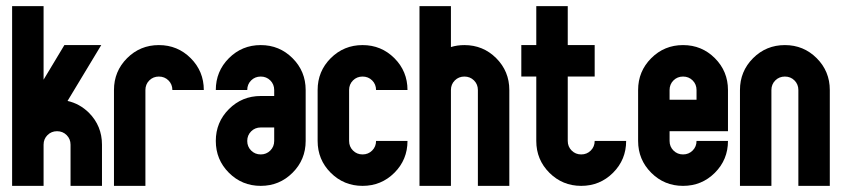

<svg xmlns="http://www.w3.org/2000/svg" viewBox="-20 -606 2745 626"><path d="M122.1 -134.3V0H19.5V-585.9H122.1V-346.2L189.9 -459H310.1L200.2 -276.9Q239.7 -268.1 270 -238.3Q312.5 -195.3 312.5 -134.3V0H210V-134.3Q210 -152.8 197.3 -165.5Q184.6 -178.2 166 -178.2Q147.5 -178.2 134.8 -165.5Q122.1 -152.8 122.1 -134.3Z M454.1 -312.5V0H351.6V-312.5Q351.6 -373.5 394.3 -416.3Q437 -459 498 -459Q559.1 -459 601.8 -416.3Q644.5 -373.5 644.5 -312.5H542Q542 -331.1 529.3 -343.8Q516.6 -356.4 498 -356.4Q479.5 -356.4 466.8 -343.8Q454.1 -331.1 454.1 -312.5Z M874 -146.5V-190.4H830.1Q811.5 -190.4 798.8 -177.7Q786.1 -165 786.1 -146.5Q786.1 -127.9 798.8 -115.2Q811.5 -102.5 830.1 -102.5Q848.6 -102.5 861.3 -115.2Q874 -127.9 874 -146.5ZM683.6 -146.5Q683.6 -207.5 726.3 -250.2Q769 -293 830.1 -293H874V-312.5Q874 -331.1 861.3 -343.8Q848.6 -356.4 830.1 -356.4Q811.5 -356.4 798.8 -343.8Q786.1 -331.1 786.1 -312.5H683.6Q683.6 -373.5 726.3 -416.3Q769 -459 830.1 -459Q891.1 -459 933.8 -416.3Q976.6 -373.5 976.6 -312.5V-146.5Q976.6 -85.4 933.8 -42.7Q891.1 0 830.1 0Q769 0 726.3 -42.7Q683.6 -85.4 683.6 -146.5Z M1015.6 -146.5V-312.5Q1015.6 -373.5 1058.3 -416.3Q1101.1 -459 1162.1 -459Q1223.1 -459 1265.9 -416.3Q1308.6 -373.5 1308.6 -312.5H1206.1Q1206.1 -331.1 1193.4 -343.8Q1180.7 -356.4 1162.1 -356.4Q1143.6 -356.4 1130.9 -343.8Q1118.2 -331.1 1118.2 -312.5V-146.5Q1118.2 -127.9 1130.9 -115.2Q1143.6 -102.5 1162.1 -102.5Q1180.7 -102.5 1193.4 -115.2Q1206.1 -127.9 1206.1 -146.5H1308.6Q1308.6 -85.4 1265.9 -42.7Q1223.1 0 1162.1 0Q1101.1 0 1058.3 -42.7Q1015.6 -85.4 1015.6 -146.5Z M1538.1 0V-312.5Q1538.1 -331.1 1525.4 -343.8Q1512.7 -356.4 1494.1 -356.4Q1475.6 -356.4 1462.9 -343.8Q1450.2 -331.1 1450.2 -312.5V0H1347.7V-585.9H1450.2V-452.6Q1470.7 -459 1494.1 -459Q1555.2 -459 1597.9 -416.3Q1640.6 -373.5 1640.6 -312.5V0Z M1728.5 -459V-585.9H1831.1V-459H1918.9V-356.4H1831.1V-146.5Q1831.1 -127.9 1843.8 -115.2Q1856.4 -102.5 1875 -102.5Q1893.6 -102.5 1906.2 -115.2Q1918.9 -127.9 1918.9 -146.5H2021.5Q2021.5 -85.4 1978.8 -42.7Q1936 0 1875 0Q1814 0 1771.2 -42.7Q1728.5 -85.4 1728.5 -146.5V-356.4H1679.7V-459Z M2163.1 -312.5V-280.8H2251V-312.5Q2251 -331.1 2238.3 -343.8Q2225.6 -356.4 2207 -356.4Q2188.5 -356.4 2175.8 -343.8Q2163.1 -331.1 2163.1 -312.5ZM2060.5 -146.5V-312.5Q2060.5 -373.5 2103.3 -416.3Q2146 -459 2207 -459Q2268.1 -459 2310.8 -416.3Q2353.5 -373.5 2353.5 -312.5V-178.2H2163.1V-146.5Q2163.1 -127.9 2175.8 -115.2Q2188.5 -102.5 2207 -102.5Q2225.6 -102.5 2238.3 -115.2Q2251 -127.9 2251 -146.5H2353.5Q2353.5 -85.4 2310.8 -42.7Q2268.1 0 2207 0Q2146 0 2103.3 -42.7Q2060.5 -85.4 2060.5 -146.5Z M2495.1 -312.5V0H2392.6V-312.5Q2392.6 -373.5 2435.3 -416.3Q2478 -459 2539.1 -459Q2600.1 -459 2642.8 -416.3Q2685.5 -373.5 2685.5 -312.5V0H2583V-312.5Q2583 -331.1 2570.3 -343.8Q2557.6 -356.4 2539.1 -356.4Q2520.5 -356.4 2507.8 -343.8Q2495.1 -331.1 2495.1 -312.5Z"/></svg>

Font: NAYAKA
Style: Regular
Weight: 400
Designer: R.S. Wihananto
Foundry: R.S. Wihananto
Version: Version 1.92